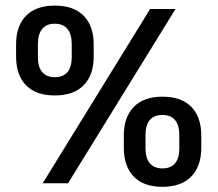

<svg xmlns="http://www.w3.org/2000/svg" viewBox="-20 -672 798 704"><path d="M229.5 0H136.5L530.5 -639H623.5ZM575.5 13Q506.5 13 470.2 -24.8Q434 -62.5 434 -130.5V-175Q434 -242.5 470.5 -280Q507 -317.5 575.5 -317.5Q644.5 -317.5 681.2 -280.5Q718 -243.5 718 -175V-130.5Q718 -62.5 681.2 -24.8Q644.5 13 575.5 13ZM575.5 -54.5Q606.5 -54.5 622 -73.2Q637.5 -92 637.5 -128.5V-176.5Q637.5 -213 621.8 -231.8Q606 -250.5 575.5 -250.5Q545 -250.5 529.2 -231.8Q513.5 -213 513.5 -176.5V-128.5Q513.5 -92 529.5 -73.2Q545.5 -54.5 575.5 -54.5ZM181 -322Q112 -322 75.5 -359.2Q39 -396.5 39 -464.5V-509.5Q39 -577 75.5 -614.2Q112 -651.5 181 -651.5Q250 -651.5 286.8 -614.2Q323.5 -577 323.5 -509.5V-464.5Q323.5 -397 286.8 -359.5Q250 -322 181 -322ZM181 -389Q211.5 -389 227.2 -407.5Q243 -426 243 -462.5V-511Q243 -547 227.2 -566Q211.5 -585 181 -585Q150.5 -585 134.8 -566Q119 -547 119 -511V-462.5Q119 -426 135 -407.5Q151 -389 181 -389Z"/></svg>

Font: Anek Devanagari Medium Medium
Style: Regular
Weight: 500
Version: Version 1.003